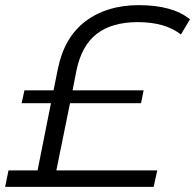

<svg xmlns="http://www.w3.org/2000/svg" viewBox="-43 -726 758 746"><path d="M254 -452 239 -375H515L505 -325H229L176 -64H568L554 0H-23L-10 -64H103L155 -325H41L52 -375H165L182 -459Q207 -582 290 -644Q373 -706 496 -706Q628 -706 695 -651L660 -592Q599 -640 492 -640Q392 -640 333 -594.5Q274 -549 254 -452Z"/></svg>

Font: Idrija
Style: Italic
Weight: 400
Italic angle: -11.3°
Designer: Julieta Ulanovsky
Foundry: Julieta Ulanovsky
Version: Version 7.200